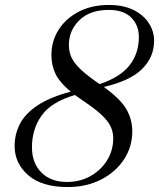

<svg xmlns="http://www.w3.org/2000/svg" viewBox="-20 -745 642 775"><path d="M514 -214.5Q514 -152.5 480.5 -101.5Q447 -50.5 388 -20.2Q329 10 253 10Q149 10 94 -37.8Q39 -85.5 39 -155.5Q39 -203 60.2 -244.5Q81.5 -286 131 -319.2Q180.5 -352.5 265.5 -375Q219 -414 203.2 -448.8Q187.5 -483.5 187.5 -522.5Q187.5 -579.5 217 -625.5Q246.5 -671.5 298.8 -698.2Q351 -725 419 -725Q478 -725 518.8 -704.8Q559.5 -684.5 580.8 -651.5Q602 -618.5 602 -580.5Q602 -514.5 553.5 -466.5Q505 -418.5 399 -394Q466.5 -345.5 490.2 -304Q514 -262.5 514 -214.5ZM258 -563.5Q258 -537 268.2 -513.8Q278.5 -490.5 305.5 -465Q332.5 -439.5 382 -405.5Q465 -433 502.8 -481.2Q540.5 -529.5 540.5 -595.5Q540.5 -643.5 509.5 -674.2Q478.5 -705 419 -705Q343 -705 300.5 -663.5Q258 -622 258 -563.5ZM109 -150.5Q109 -87 147 -48.8Q185 -10.5 250.5 -10.5Q302.5 -10.5 344.8 -34Q387 -57.5 412 -97.5Q437 -137.5 437 -187Q437 -211 427.2 -233Q417.5 -255 390.8 -280.5Q364 -306 313 -340Q296.5 -351 282.5 -361.5Q187 -333.5 148 -278.5Q109 -223.5 109 -150.5Z"/></svg>

Font: Newsreader 72pt
Style: Italic
Weight: 400
Italic angle: -17°
Designer: Hugues Gentile
Foundry: Production Type
Version: Version 1.003; ttfautohint (v1.8.3)